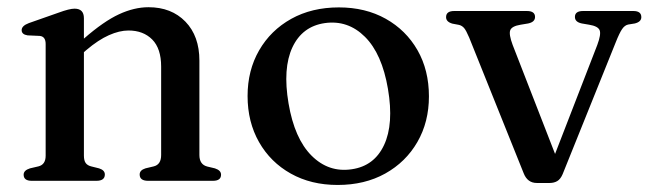

<svg xmlns="http://www.w3.org/2000/svg" viewBox="-20 -501 1803 532"><path d="M212.5 -450.5V-394Q267.5 -442 309.8 -461.5Q352 -481 391.5 -481Q455 -481 493.8 -441Q532.5 -401 532.5 -333V-71.5Q532.5 -45 554.5 -39.5L575.5 -34.5Q592.5 -29 592.5 -17Q592.5 0 570 0H390.5Q367 0 367 -17.5Q367 -29.5 383 -34.5L406 -40Q426.5 -45 426.5 -71.5V-316.5Q426.5 -366.5 401.8 -391.5Q377 -416.5 336 -416.5Q311 -416.5 281.8 -403.5Q252.5 -390.5 219.5 -362.5L212.5 -356.5V-70Q212.5 -56 217.5 -49.2Q222.5 -42.5 232.5 -40L254.5 -34.5Q270.5 -29.5 270.5 -17.5Q270.5 0 247 0H68Q45.5 0 45.5 -17Q45.5 -29 63 -34.5L86.5 -40Q106.5 -45 106.5 -69.5V-379Q106.5 -400 90 -401.5L56.5 -403Q40 -405.5 40 -417.5Q40 -429.5 60 -437L142.5 -466Q172.5 -477 186.5 -477Q212.5 -477 212.5 -450.5Z M919 -480.5Q992.5 -480.5 1048.8 -449Q1105 -417.5 1136.8 -362Q1168.5 -306.5 1168.5 -234Q1168.5 -163 1136.5 -107.5Q1104.5 -52 1047.5 -20.2Q990.5 11.5 915.5 11.5Q842 11.5 785.8 -20Q729.5 -51.5 697.8 -107.2Q666 -163 666 -235Q666 -306 698 -361.5Q730 -417 787 -448.8Q844 -480.5 919 -480.5ZM954.5 -32Q1017 -41 1044.2 -99.2Q1071.5 -157.5 1055 -254.5Q1038.5 -352 991.2 -399Q944 -446 880 -437Q817.5 -428 790.2 -369.8Q763 -311.5 779.5 -214.5Q796 -117 843.2 -69.8Q890.5 -22.5 954.5 -32Z M1503 6H1467.5Q1441.5 6 1431 -21L1280 -397Q1271.5 -417 1265.8 -423.5Q1260 -430 1252 -432L1233.5 -435.5Q1216 -440.5 1216 -453.5Q1216 -470.5 1238.5 -470.5H1440Q1462.5 -470.5 1462.5 -454Q1462.5 -440 1443.5 -436L1422.5 -432.5Q1398 -428.5 1393.8 -417.2Q1389.5 -406 1400.5 -376.5L1518 -74.5L1635 -376.5Q1646 -406 1641.5 -417.2Q1637 -428.5 1612.5 -432.5L1592 -436Q1573 -440 1573 -454Q1573 -470.5 1595.5 -470.5H1735Q1757 -470.5 1757 -453.5Q1757 -440.5 1739 -436L1720.5 -433Q1711 -431 1703.8 -420.5Q1696.5 -410 1686 -383.5L1539 -18.5Q1533 -4.5 1524 0.8Q1515 6 1503 6Z"/></svg>

Font: Fraunces 9pt S000
Style: Regular
Weight: 400
Version: Version 1.000; ttfautohint (v1.8.3)